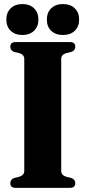

<svg xmlns="http://www.w3.org/2000/svg" viewBox="-20 -902 410 922"><path d="M274 -81Q274 -61.5 297 -53.5L323.5 -47Q341.5 -39.5 341.5 -22.5Q341.5 0 316 0H55Q29.5 0 29.5 -22.5Q29.5 -39.5 47 -47L73.5 -53.5Q96.5 -61.5 96.5 -81V-619.5Q96.5 -638.5 74 -646.5L47 -653Q29.5 -660.5 29.5 -677.5Q29.5 -700 55 -700H316Q341.5 -700 341.5 -677.5Q341.5 -660.5 323.5 -653L296.5 -646.5Q274 -638.5 274 -619.5ZM87.5 -734Q52.5 -734 31.5 -754Q10.5 -774 10.5 -808Q10.5 -842 31.5 -862.2Q52.5 -882.5 87.5 -882.5Q122.5 -882.5 143.5 -862.2Q164.5 -842 164.5 -808Q164.5 -774.5 143.5 -754.2Q122.5 -734 87.5 -734ZM282 -734Q247 -734 226 -754Q205 -774 205 -808Q205 -842 226 -862.2Q247 -882.5 282 -882.5Q318 -882.5 339 -862.2Q360 -842 360 -808Q360 -774.5 339 -754.2Q318 -734 282 -734Z"/></svg>

Font: Fraunces 144pt S050
Style: Bold
Weight: 700
Version: Version 1.000; ttfautohint (v1.8.3)